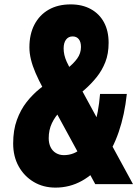

<svg xmlns="http://www.w3.org/2000/svg" viewBox="-20 -839 640 875"><path d="M233 16Q177 16 133.5 -10Q90 -36 65 -81Q40 -126 40 -185Q40 -246 57 -292.5Q74 -339 101 -373.5Q128 -408 161.5 -435Q195 -462 228 -484.5Q261 -507 288 -528Q315 -549 332 -572.5Q349 -596 349 -625Q349 -648 339 -660.5Q329 -673 311 -673Q292 -673 281 -658.5Q270 -644 270 -618Q270 -603 273.5 -588Q277 -573 284 -557.5Q291 -542 300 -525L586 0H414L177 -435Q156 -474 142 -506.5Q128 -539 121 -568Q114 -597 114 -623Q114 -683 137 -727Q160 -771 202 -795Q244 -819 302 -819Q355 -819 394 -797.5Q433 -776 454 -737Q475 -698 475 -644Q475 -594 460 -556Q445 -518 420.5 -487.5Q396 -457 367 -431.5Q338 -406 309 -382Q280 -358 255.5 -333Q231 -308 216.5 -277.5Q202 -247 202 -209Q202 -186 210.5 -168.5Q219 -151 235 -141.5Q251 -132 271 -132Q319 -132 353.5 -165.5Q388 -199 408.5 -262Q429 -325 436 -411H558Q548 -316 521 -237.5Q494 -159 451.5 -102.5Q409 -46 353.5 -15Q298 16 233 16Z"/></svg>

Font: Martian Mono Condensed
Style: Bold
Weight: 700
Width: 3
Designer: Roman Shamin
Foundry: Evil Martians
Version: Version 1.000